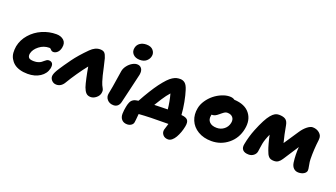

<svg xmlns="http://www.w3.org/2000/svg" viewBox="-73 -1386 3806 2172"><g transform="rotate(20 1829.5 -300.5)"><path d="M248 8.8Q194.8 8.8 152.1 -3.9Q109.4 -16.6 81.8 -39.3Q54.2 -62 36.9 -93.3Q19.5 -124.5 16.8 -161.6Q14.2 -198.7 21 -240.2Q37.6 -322.8 95.5 -388.7Q153.3 -454.6 234.4 -489.7Q315.4 -524.9 403.8 -524.9Q459 -524.9 493.2 -494.1Q527.3 -463.4 516.1 -405.8Q508.3 -365.7 485.8 -344.5Q463.4 -323.2 438 -323.2Q426.3 -323.2 418 -327.9Q409.7 -332.5 405.8 -338.1Q401.9 -343.8 395.3 -348.4Q388.7 -353 379.9 -353Q314 -353 260 -311Q206.1 -269 194.8 -215.8Q189.5 -185.1 203.9 -167.5Q218.3 -149.9 267.1 -149.9Q295.4 -149.9 317.4 -157Q339.4 -164.1 352.5 -173.8Q365.7 -183.6 376.7 -193.6Q387.7 -203.6 399.4 -210.7Q411.1 -217.8 424.8 -217.8Q454.1 -217.8 467.5 -198.7Q481 -179.7 473.1 -138.2Q458 -71.3 396.5 -31.2Q335 8.8 248 8.8Z M595.7 12.2Q559.6 12.2 536.4 -14.9Q513.2 -42 520 -75.2Q523.4 -91.8 533.9 -113.8Q544.4 -135.7 568.6 -172.4Q592.8 -209 603.5 -224.6Q614.3 -240.2 647.5 -286.6Q653.8 -295.4 656.7 -299.8Q715.8 -381.8 812 -478Q867.2 -533.2 926.8 -533.2Q962.9 -533.2 980 -516.6Q997.1 -500 1009.8 -457Q1018.1 -429.2 1032.7 -361.1Q1047.4 -293 1054.7 -264.2Q1064.5 -224.6 1073.7 -197Q1083 -169.4 1087.2 -160.6Q1091.3 -151.9 1100.6 -134.8Q1109.9 -118.7 1112.1 -106.7Q1114.3 -94.7 1110.8 -73.2Q1104.5 -39.6 1073 -14.2Q1041.5 11.2 1007.8 11.2Q972.7 11.2 952.1 -10Q931.6 -31.2 917 -71.8Q905.3 -106.4 890.4 -175.3Q875.5 -244.1 865.7 -304.2Q824.2 -253.4 773.2 -179.4Q722.2 -105.5 690.9 -51.8Q655.3 12.2 595.7 12.2Z M1388.2 -574.2Q1333.5 -574.2 1304.7 -605.2Q1275.9 -636.2 1285.2 -681.2Q1293.5 -720.7 1325 -741.9Q1356.4 -763.2 1401.4 -763.2Q1456.5 -763.2 1483.2 -731.4Q1509.8 -699.7 1502.4 -662.1Q1496.1 -626 1466.6 -600.1Q1437 -574.2 1388.2 -574.2ZM1282.2 9.8Q1233.9 9.8 1206.1 -22.5Q1178.2 -54.7 1187.5 -98.1Q1205.6 -188.5 1217.5 -272.5Q1229.5 -356.4 1235.4 -386.2Q1242.2 -419.4 1265.9 -450.2Q1289.6 -481 1320.3 -499Q1351.1 -517.1 1378.4 -517.1Q1414.6 -517.1 1433.3 -490.2Q1452.1 -463.4 1443.4 -415Q1437 -381.3 1401.9 -237.5Q1366.7 -93.8 1360.4 -62Q1353.5 -27.8 1333.5 -9Q1313.5 9.8 1282.2 9.8Z M1994.6 162.1Q1954.1 162.1 1931.9 135.5Q1909.7 108.9 1916.5 74.2Q1918.5 65.4 1940.4 -3.9H1928.7Q1709.5 -3.9 1585.4 5.9Q1578.6 89.8 1574.7 109.9Q1570.3 132.8 1549.1 146.5Q1527.8 160.2 1501.5 160.2Q1458.5 160.2 1435.1 133.5Q1411.6 106.9 1412.6 64Q1414.1 19 1422.4 -20Q1425.8 -37.6 1428.7 -48.8Q1431.6 -60.1 1438 -75.2Q1444.3 -90.3 1451.9 -99.6Q1459.5 -108.9 1472.2 -117.2Q1484.9 -125.5 1501.5 -128.9Q1515.1 -131.8 1532.7 -134.8Q1615.2 -285.2 1681.6 -375Q1718.8 -424.3 1748.5 -455.6Q1778.3 -486.8 1803.7 -502.2Q1829.1 -517.6 1848.9 -522.7Q1868.7 -527.8 1893.6 -527.8Q1926.8 -527.8 1951.4 -507.1Q1976.1 -486.3 1992.7 -431.2Q2010.3 -377 2024.9 -299.8Q2039.6 -222.7 2044.4 -148.9H2047.4Q2101.1 -144.5 2120.8 -120.8Q2140.6 -97.2 2129.4 -41Q2122.1 -3.9 2109.4 31.2Q2096.7 66.4 2079.6 96.2Q2062.5 126 2040.3 144Q2018.1 162.1 1994.6 162.1ZM1768.6 -235.8Q1741.2 -194.8 1716.3 -151.9Q1822.8 -155.8 1877.4 -155.8Q1867.7 -250.5 1843.8 -335.9Q1809.1 -298.3 1768.6 -235.8Z M2461.4 12.2Q2367.2 12.2 2299.1 -28.6Q2231 -69.3 2202.6 -137.5Q2174.3 -205.6 2190.4 -286.1Q2199.7 -334 2230.7 -379.9Q2261.7 -425.8 2303 -459Q2344.2 -492.2 2393.6 -512.7Q2442.9 -533.2 2487.3 -533.2Q2526.4 -533.2 2547.4 -516.1Q2676.3 -510.3 2735.8 -435.3Q2795.4 -360.4 2772.5 -246.1Q2749.5 -129.4 2662.4 -58.6Q2575.2 12.2 2461.4 12.2ZM2360.4 -258.8Q2350.6 -209 2379.6 -179Q2408.7 -148.9 2468.3 -148.9Q2518.1 -148.9 2555.9 -179.2Q2593.8 -209.5 2603.5 -257.8Q2611.8 -299.8 2590.1 -325.4Q2568.4 -351.1 2525.4 -351.1Q2521 -351.1 2516.8 -350.6Q2512.7 -350.1 2508.3 -348.4Q2503.9 -346.7 2500.7 -345.7Q2497.6 -344.7 2492.4 -341.6Q2487.3 -338.4 2484.6 -336.7Q2481.9 -335 2476.1 -330.3Q2470.2 -325.7 2467.5 -323.7Q2464.8 -321.8 2457.5 -315.7Q2450.2 -309.6 2447.3 -307.1Q2421.4 -285.2 2404.1 -277.1Q2386.7 -269 2363.3 -269H2362.3Q2360.4 -263.2 2360.4 -258.8Z M2911.1 11.2Q2860.4 11.2 2838.1 -13.7Q2815.9 -38.6 2825.2 -83Q2843.8 -181.6 2878.9 -269Q2909.7 -345.7 2936.8 -397.2Q2963.9 -448.7 2988.3 -477.5Q3012.7 -506.3 3034.4 -518.1Q3056.2 -529.8 3080.1 -529.8Q3131.8 -529.8 3159.2 -512Q3186.5 -494.1 3195.3 -446.8Q3214.4 -336.4 3238.3 -246.1Q3283.2 -315.4 3357.9 -424.8Q3389.2 -471.2 3425 -499Q3460.9 -526.9 3488.3 -526.9Q3535.2 -526.9 3569.3 -499Q3589.4 -481.9 3596.4 -463.1Q3603.5 -444.3 3600.1 -413.1Q3585 -294.4 3586.9 -180.2Q3586.9 -150.9 3596.4 -105.2Q3606 -59.6 3603 -44.9Q3597.7 -20.5 3571.5 -5.4Q3545.4 9.8 3508.3 9.8Q3474.1 9.8 3450.7 -12.5Q3427.2 -34.7 3420.9 -77.1Q3408.7 -168 3416 -263.2Q3306.2 -93.3 3293.9 -75.2Q3275.9 -47.4 3254.9 -33.2Q3233.9 -19 3205.1 -19Q3181.6 -19 3165.5 -24.4Q3149.4 -29.8 3138.2 -43Q3127 -56.2 3120.4 -69.8Q3113.8 -83.5 3105 -107.9Q3095.7 -131.3 3081.5 -182.9Q3067.4 -234.4 3058.1 -280.8Q3025.4 -210.4 3015.1 -157.2Q3010.7 -133.8 3006.1 -99.6Q3001.5 -65.4 3000 -57.1Q2994.1 -27.3 2968.8 -8.1Q2943.4 11.2 2911.1 11.2Z"/></g></svg>

Font: Shantell Sans Normal
Style: Italic
Weight: 800
Italic angle: -11.31°
Designer: Stephen Nixon, Anya Danilova, Shantell Martin
Foundry: Arrow Type
Version: Version 1.006;[559af2be0]